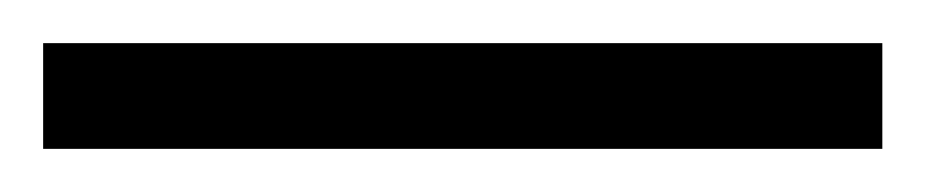

<svg xmlns="http://www.w3.org/2000/svg" viewBox="-24 63 429 89"><path d="M-4 132H385V83H-4Z"/></svg>

Font: Noto Serif Georgian Condensed Thin
Style: Regular
Weight: 100
Width: 3
Designer: Monotype Design Team, Akaki Razmadze
Foundry: Google LLC
Version: Version 2.003